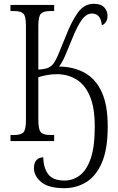

<svg xmlns="http://www.w3.org/2000/svg" viewBox="-20 -740 618 1007"><path d="M318 247Q235 247 196.5 215Q158 183 158 142Q158 114 171.5 99.5Q185 85 207 85Q208 142 233.5 174.5Q259 207 318 207Q361 207 397 181Q433 155 455 93.5Q477 32 477 -76Q477 -176 451 -236.5Q425 -297 379.5 -324Q334 -351 278 -351Q251 -351 225 -346Q199 -341 181 -335V-112Q181 -59 195 -45.5Q209 -32 243 -32H264V0H35V-32H54Q88 -32 102 -45Q116 -58 116 -108V-605Q116 -656 102 -669Q88 -682 55 -682H35V-714H264V-682H243Q209 -682 195 -668.5Q181 -655 181 -603V-375Q215 -377 231.5 -384Q248 -391 260 -406Q272 -421 288.5 -461Q305 -501 327 -555Q355 -627 388 -673.5Q421 -720 472 -720Q510 -720 527 -701Q544 -682 544 -658Q544 -637 535 -624Q526 -611 514 -608Q512 -635 499.5 -652Q487 -669 462 -669Q433 -669 409 -636Q385 -603 357 -533Q336 -481 321 -446.5Q306 -412 290 -391Q367 -390 424.5 -358Q482 -326 513.5 -257.5Q545 -189 545 -77Q545 43 514 114Q483 185 431 216Q379 247 318 247Z"/></svg>

Font: Noto Serif Condensed Light
Style: Regular
Weight: 300
Width: 3
Designer: Monotype Design Team
Foundry: Monotype Imaging Inc.
Version: Version 2.013